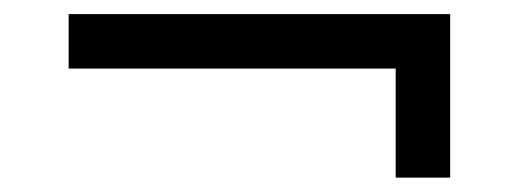

<svg xmlns="http://www.w3.org/2000/svg" viewBox="-20 -943 732 271"><path d="M538.5 -692.3V-846.2H76.9V-923.1H615.4V-692.3Z"/></svg>

Font: Mintsoda - Lime Green 13x16
Style: Regular
Weight: 400
Designer: Mintsoda-15
Version: Version 1.0